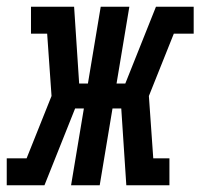

<svg xmlns="http://www.w3.org/2000/svg" viewBox="-60 -550 595 570"><path d="M-40 0V-80H19L93 -265L80 -450H32V-530H160L175 -302H201L239 -530H324L286 -302H312L403 -530H515V-450H456L382 -265L395 -80H443V0H315L300 -228H274L236 0H151L189 -228H163L72 0Z"/></svg>

Font: Iosevka Slab Medium
Style: Italic
Weight: 500
Italic angle: -9°
Monospace: yes
Designer: Belleve Invis
Foundry: Belleve Invis
Version: Version 11.1.0; ttfautohint (v1.8.3)